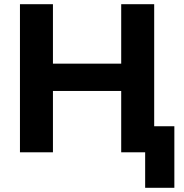

<svg xmlns="http://www.w3.org/2000/svg" viewBox="-20 -725 878 914"><path d="M671 169V0H561V-124H810V169ZM75 0V-705H232V-422H557V-705H714V0H557V-292H232V0Z"/></svg>

Font: Nunito Sans 11pt ExtraBold
Style: Regular
Weight: 800
Version: Version 3.101;gftools[0.9.27]